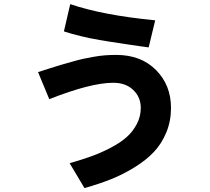

<svg xmlns="http://www.w3.org/2000/svg" viewBox="-20 -872 1040 949"><path d="M295.9 -716.8 327.1 -851.6Q487.3 -796.9 747.1 -771.5L714.8 -637.7Q709 -638.7 668.9 -644Q628.9 -649.4 618.2 -651.4Q607.4 -653.3 570.8 -658.7Q534.2 -664.1 519 -666.5Q503.9 -668.9 472.2 -674.3Q440.4 -679.7 422.4 -683.6Q404.3 -687.5 379.4 -693.4Q354.5 -699.2 334.5 -705.1Q314.5 -710.9 295.9 -716.8ZM168 -515.6Q176.8 -518.6 222.7 -533.2Q268.6 -547.9 281.2 -551.3Q293.9 -554.7 332.5 -565.9Q371.1 -577.1 390.1 -581.1Q409.2 -585 440.9 -590.8Q472.7 -596.7 499.5 -598.6Q526.4 -600.6 554.7 -600.6Q676.8 -600.6 751 -525.9Q825.2 -451.2 825.2 -338.9Q825.2 -273.4 802.2 -217.8Q779.3 -162.1 741.2 -121.6Q703.1 -81.1 646.5 -45.9Q589.8 -10.7 530.3 13.2Q470.7 37.1 397.5 57.6L324.2 -65.4Q385.7 -83 433.1 -100.1Q480.5 -117.2 527.8 -142.1Q575.2 -167 606 -194.3Q636.7 -221.7 656.2 -258.8Q675.8 -295.9 675.8 -338.9Q675.8 -391.6 638.7 -427.2Q601.6 -462.9 540 -462.9Q428.7 -462.9 223.6 -381.8Z"/></svg>

Font: Gothic A1 Black
Style: Regular
Weight: 900
Version: Version 2.50